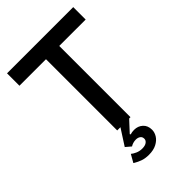

<svg xmlns="http://www.w3.org/2000/svg" viewBox="-272 -801 1136 1136"><g transform="rotate(-45 296.0 -232.5)"><path d="M200 155Q210 164 229 172.5Q248 181 270 181Q294 181 307 171.5Q320 162 320 148Q320 132 308.5 124Q297 116 281 116Q268 116 256.5 119.5Q245 123 236 129L203 101L268 0H241V-596H19V-700H573V-596H352V0H341L278 68L281 73Q296 68 314 68Q346 68 368 88Q390 108 390 143Q390 165 377 186Q364 207 337.5 221Q311 235 272 235Q239 235 215 225.5Q191 216 172 204Z"/></g></svg>

Font: Haskoy SemiBold
Style: Regular
Weight: 600
Designer: Ertekin Erdin
Foundry: Ertekin Erdin
Version: Version 1.500; ttfautohint (v1.8.3)